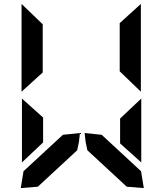

<svg xmlns="http://www.w3.org/2000/svg" viewBox="-20 -791 840 980"><path d="M699 -323 591 -427V-673L699 -771ZM90 -771 198 -667V-421L90 -323ZM417 -67 412 -112 499 -103 700 83 714 169 627 162 426 -24ZM701 -288V38L593 -59V-186ZM92 38V-288L200 -191V-64ZM383 -67 374 -24 173 162 86 169 100 83 301 -103 388 -112Z"/></svg>

Font: Digital Numbers
Style: Regular
Weight: 400
Version: Version 001.102